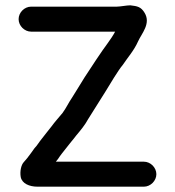

<svg xmlns="http://www.w3.org/2000/svg" viewBox="-20 -674 657 722"><path d="M97 -555H413C405 -540 396 -527 386 -513C362 -481 322 -420 298 -383C284 -361 264 -327 251 -307C239 -290 228 -266 215 -249L193 -223C186 -215 180 -207 174 -199L155 -175C148 -166 142 -159 137 -152C127 -140 120 -127 110 -117C102 -106 91 -90 82 -79L70 -65C60 -55 54 -31 58 -8C63 16 90 28 121 28H521C546 28 568 6 568 -19C568 -44 546 -66 521 -66H190L198 -76C207 -90 217 -102 228 -116L247 -140C254 -148 260 -156 267 -165C283 -184 299 -203 312 -227C333 -261 355 -296 378 -332C390 -352 426 -412 441 -429C461 -459 484 -484 499 -518C513 -549 549 -586 523 -627C510 -648 497 -651 470 -654C456 -654 432 -649 419 -649H97C72 -649 50 -627 50 -602C50 -577 72 -555 97 -555Z"/></svg>

Font: Electronic
Style: ExBlk
Weight: 900
Version: Version 1.011